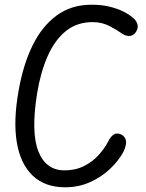

<svg xmlns="http://www.w3.org/2000/svg" viewBox="-20 -791 620 816"><path d="M257 5Q171 5 119 -44.5Q67 -94 51.5 -185.5Q36 -277 59 -405Q78 -515 118 -597Q158 -679 220.5 -725Q283 -771 369 -771Q412 -771 446.5 -762.5Q481 -754 507 -740.5Q533 -727 548 -713Q559 -704 564 -688Q569 -672 557 -654Q544 -637 528 -638Q512 -639 499 -648Q480 -662 447 -679.5Q414 -697 374 -697Q307 -697 260 -659Q213 -621 183 -553.5Q153 -486 138 -396Q111 -229 143 -148Q175 -67 254 -67Q301 -67 337.5 -85.5Q374 -104 399.5 -132.5Q425 -161 440 -190Q450 -211 464 -219.5Q478 -228 496 -219Q513 -210 515.5 -191.5Q518 -173 504 -145Q485 -109 448.5 -74Q412 -39 363 -17Q314 5 257 5Z"/></svg>

Font: Edu NSW ACT Foundation Medium
Style: Regular
Weight: 500
Version: Version 1.003